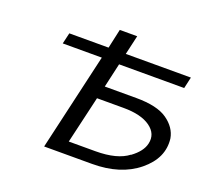

<svg xmlns="http://www.w3.org/2000/svg" viewBox="-120 -839 1059 984"><g transform="rotate(20 410.0 -347.0)"><path d="M122 -529 136 -589H350L373 -694H468L444 -589H799L785 -527H430L400 -395H572Q686 -395 741.5 -356Q797 -317 807 -260Q820 -156 724.5 -78Q629 0 474 0H213L335 -529ZM323 -67H468Q587 -67 646 -113V-112Q701 -152 711 -197Q724 -253 674 -289Q624 -325 528 -325H383L378 -303Z"/></g></svg>

Font: Coval
Style: Book Italic
Weight: 350
Foundry: Context Ltd
Version: Version 001.000